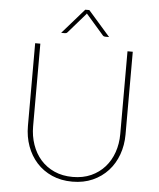

<svg xmlns="http://www.w3.org/2000/svg" viewBox="-60 -953 843 1015"><g transform="rotate(5 361.5 -446.0)"><path d="M361.5 -16Q416 -16 458.8 -35.2Q501.5 -54.5 531.2 -88Q561 -121.5 576.8 -166.8Q592.5 -212 592.5 -264V-703H620.5V-264Q620.5 -207 602.5 -157.2Q584.5 -107.5 550.8 -70.5Q517 -33.5 469.2 -12.2Q421.5 9 361.5 9Q301.5 9 253.5 -12.2Q205.5 -33.5 172 -70.5Q138.5 -107.5 120.5 -157.2Q102.5 -207 102.5 -264V-703H130V-265Q130 -213 145.8 -167.5Q161.5 -122 191.2 -88.2Q221 -54.5 264 -35.2Q307 -16 361.5 -16ZM489 -769.5H469Q466 -769.5 462.2 -770.5Q458.5 -771.5 455 -775.5L364 -880Q362 -881.5 361.5 -884Q360.5 -881.5 359 -880L268 -775.5Q264.5 -771.5 260.8 -770.5Q257 -769.5 254 -769.5H234.5L351 -902.5H372.5Z"/></g></svg>

Font: Lato 2
Style: Regular
Weight: 200
Designer: Lukasz Dziedzic with Adam Twardoch and Botio Nikoltchev
Foundry: tyPoland Lukasz Dziedzic
Version: Version 2.015; 2015-08-06; http://www.latofonts.com/